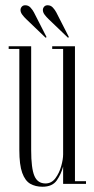

<svg xmlns="http://www.w3.org/2000/svg" viewBox="-20 -699 359 730"><path d="M141.5 11Q115 11 95.2 -0.2Q75.5 -11.5 64.5 -41.8Q53.5 -72 53.5 -129V-513H13V-523H98.5V-128.5Q98.5 -59 110.8 -30.2Q123 -1.5 153 -1.5Q176 -1.5 190.8 -21.5Q205.5 -41.5 212.8 -67.5Q220 -93.5 220 -112V-513H178.5V-523H265V-10H307V0H220V-66Q212.5 -37 195.8 -13Q179 11 141.5 11ZM238.5 -555.5 164.5 -626.5Q156.5 -634 149.8 -643Q143 -652 143 -661Q143 -668 147.8 -673.5Q152.5 -679 161 -679Q173 -679 181 -670.2Q189 -661.5 194 -652L242 -558ZM153.5 -555.5 79.5 -626.5Q71.5 -634 64.8 -643Q58 -652 58 -661Q58 -668 62.8 -673.5Q67.5 -679 76 -679Q88 -679 96 -670.2Q104 -661.5 109 -652L157 -558Z"/></svg>

Font: Imbue 100pt ExtraLight
Style: Regular
Weight: 200
Designer: Tyler Finck
Foundry: Etcetera Type Company
Version: Version 1.102; ttfautohint (v1.8.3)